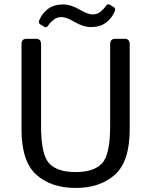

<svg xmlns="http://www.w3.org/2000/svg" viewBox="-20 -886 725 920"><path d="M173.3 -769Q162.1 -775.4 168.9 -791Q182.6 -822.8 210.7 -843.8Q238.8 -864.7 282.2 -864.7Q318.8 -864.7 359.9 -840.8Q400.9 -816.9 422.4 -816.9Q445.8 -816.9 461.9 -830.1Q478 -843.3 485.8 -855.5Q495.1 -869.6 504.4 -864.3L524.9 -852.1Q536.1 -845.7 529.3 -830.1Q515.6 -798.3 487.5 -777.3Q459.5 -756.3 416 -756.3Q379.4 -756.3 338.4 -780.3Q297.4 -804.2 275.9 -804.2Q252.4 -804.2 236.3 -791Q220.2 -777.8 212.4 -765.6Q203.1 -751.5 193.8 -756.8ZM83 -267.1V-673.3Q83 -700.2 107.4 -700.2H152.3Q176.8 -700.2 176.8 -673.3V-281.7Q176.8 -145 215.6 -103.3Q254.4 -61.5 342.3 -61.5Q430.2 -61.5 469 -103.3Q507.8 -145 507.8 -281.7V-673.3Q507.8 -700.2 532.2 -700.2H577.1Q601.6 -700.2 601.6 -673.3V-267.1Q601.6 -112.3 530.5 -48.8Q459.5 14.6 342.3 14.6Q225.1 14.6 154.1 -48.8Q83 -112.3 83 -267.1Z"/></svg>

Font: Istok Web
Style: Regular
Weight: 400
Designer: Andrey V. Panov
Foundry: Andrey V. Panov
Version: Version 1.0.2g